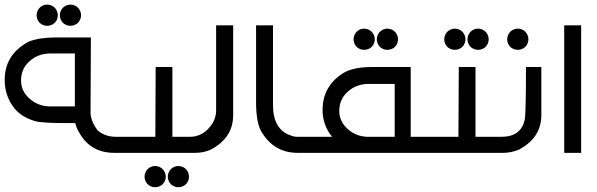

<svg xmlns="http://www.w3.org/2000/svg" viewBox="-20 -652 2548 819"><path d="M215.8 -492.2H367.7L366.2 -172.4Q366.2 -136.7 396.5 -95.7Q428.7 -68.4 475.6 -68.4H516.6V0H467.8Q365.2 0 317.4 -87.4Q309.1 -98.6 300.8 -127H258.3Q159.2 -127 129.9 -135.3Q64.9 -154.3 34.2 -199.7Q0 -248.5 0 -311.5Q0 -419.4 102.5 -474.6Q148.4 -492.2 215.8 -492.2ZM189 -198.2H299.3V-423.8H189Q141.1 -421.9 106.9 -391.6Q69.8 -359.4 69.8 -308.6Q69.8 -262.7 106.9 -230.5Q141.1 -200.2 189 -198.2ZM280.3 -632.3Q292 -632.3 302.7 -626.5Q313.5 -620.6 319.6 -609.6Q325.7 -598.6 325.7 -586.9Q325.7 -575.2 319.8 -564.5Q314 -553.7 303.2 -547.9Q292.5 -542 280.3 -542Q268.6 -542 257.8 -547.9Q247.1 -553.7 241.2 -564.5Q235.4 -575.2 235.4 -586.9Q235.4 -598.6 241.5 -609.6Q247.6 -620.6 258.3 -626.5Q269 -632.3 280.3 -632.3ZM181.2 -632.3Q192.9 -632.3 203.6 -626.5Q214.4 -620.6 220.5 -609.6Q226.6 -598.6 226.6 -586.9Q226.6 -575.2 220.7 -564.5Q214.8 -553.7 204.1 -547.9Q193.4 -542 181.2 -542Q169.4 -542 158.7 -547.9Q147.9 -553.7 142.1 -564.5Q136.2 -575.2 136.2 -586.9Q136.2 -598.6 142.3 -609.6Q148.4 -620.6 159.2 -626.5Q169.9 -632.3 181.2 -632.3Z M740.7 56.2Q752.4 56.2 763.2 62Q773.9 67.9 780 78.9Q786.1 89.8 786.1 101.6Q786.1 113.3 780.3 124Q774.4 134.8 763.7 140.6Q752.9 146.5 740.7 146.5Q729 146.5 718.3 140.6Q707.5 134.8 701.7 124Q695.8 113.3 695.8 101.6Q695.8 89.8 701.9 78.9Q708 67.9 718.8 62Q729.5 56.2 740.7 56.2ZM641.6 56.2Q653.3 56.2 664.1 62Q674.8 67.9 680.9 78.9Q687 89.8 687 101.6Q687 113.3 681.2 124Q675.3 134.8 664.6 140.6Q653.8 146.5 641.6 146.5Q629.9 146.5 619.1 140.6Q608.4 134.8 602.5 124Q596.7 113.3 596.7 101.6Q596.7 89.8 602.8 78.9Q608.9 67.9 619.6 62Q630.4 56.2 641.6 56.2ZM644 -366.2H715.3V-68.4H798.8V0H492.2V-68.4H642.6Z M901.9 -543.9H974.6V-161.1Q974.6 -64 878.9 -13.7Q848.1 0 813 0H774.4V-68.4H790Q849.1 -68.4 886.7 -126Q901.9 -152.8 901.9 -180.7Z M1072.3 -543.9H1144.5V-203.6Q1144.5 -101.6 1217.3 -75.2Q1233.9 -68.4 1248.5 -68.4H1276.4V0H1250Q1147.9 0 1094.2 -91.8Q1072.3 -130.4 1072.3 -217.3Z M1252 -68.4H1396.5Q1356 -118.2 1356 -183.1Q1356 -283.2 1441.9 -338.9Q1485.4 -366.2 1566.4 -366.2H1731.9V-68.4H1809.6V0H1252ZM1546.4 -68.4H1663.6V-293.9H1546.4Q1498.5 -292 1464.4 -261.7Q1427.2 -229.5 1427.2 -178.7Q1427.2 -132.8 1464.4 -100.6Q1498.5 -70.3 1546.4 -68.4ZM1632.3 -529.8Q1644 -529.8 1654.8 -523.9Q1665.5 -518.1 1671.6 -507.1Q1677.7 -496.1 1677.7 -484.4Q1677.7 -472.7 1671.9 -461.9Q1666 -451.2 1655.3 -445.3Q1644.5 -439.5 1632.3 -439.5Q1620.6 -439.5 1609.9 -445.3Q1599.1 -451.2 1593.3 -461.9Q1587.4 -472.7 1587.4 -484.4Q1587.4 -496.1 1593.5 -507.1Q1599.6 -518.1 1610.4 -523.9Q1621.1 -529.8 1632.3 -529.8ZM1533.2 -529.8Q1544.9 -529.8 1555.7 -523.9Q1566.4 -518.1 1572.5 -507.1Q1578.6 -496.1 1578.6 -484.4Q1578.6 -472.7 1572.8 -461.9Q1566.9 -451.2 1556.2 -445.3Q1545.4 -439.5 1533.2 -439.5Q1521.5 -439.5 1510.7 -445.3Q1500 -451.2 1494.1 -461.9Q1488.3 -472.7 1488.3 -484.4Q1488.3 -496.1 1494.4 -507.1Q1500.5 -518.1 1511.2 -523.9Q1522 -529.8 1533.2 -529.8Z M1937 -366.2H2008.3V-68.4H2091.8V0H1785.2V-68.4H1935.5ZM2019 -529.8Q2030.8 -529.8 2041.5 -523.9Q2052.2 -518.1 2058.3 -507.1Q2064.5 -496.1 2064.5 -484.4Q2064.5 -472.7 2058.6 -461.9Q2052.7 -451.2 2042 -445.3Q2031.2 -439.5 2019 -439.5Q2007.3 -439.5 1996.6 -445.3Q1985.8 -451.2 1980 -461.9Q1974.1 -472.7 1974.1 -484.4Q1974.1 -496.1 1980.2 -507.1Q1986.3 -518.1 1997.1 -523.9Q2007.8 -529.8 2019 -529.8ZM1919.9 -529.8Q1931.6 -529.8 1942.4 -523.9Q1953.1 -518.1 1959.2 -507.1Q1965.3 -496.1 1965.3 -484.4Q1965.3 -472.7 1959.5 -461.9Q1953.6 -451.2 1942.9 -445.3Q1932.1 -439.5 1919.9 -439.5Q1908.2 -439.5 1897.5 -445.3Q1886.7 -451.2 1880.9 -461.9Q1875 -472.7 1875 -484.4Q1875 -496.1 1881.1 -507.1Q1887.2 -518.1 1897.9 -523.9Q1908.7 -529.8 1919.9 -529.8Z M2188.5 -529.8Q2200.2 -529.8 2210.9 -523.9Q2221.7 -518.1 2227.8 -507.1Q2233.9 -496.1 2233.9 -484.4Q2233.9 -472.7 2228 -461.9Q2222.2 -451.2 2211.4 -445.3Q2200.7 -439.5 2188.5 -439.5Q2176.8 -439.5 2166 -445.3Q2155.3 -451.2 2149.4 -461.9Q2143.6 -472.7 2143.6 -484.4Q2143.6 -496.1 2149.7 -507.1Q2155.8 -518.1 2166.5 -523.9Q2177.2 -529.8 2188.5 -529.8ZM2223.6 -366.2H2289.1V-161.1Q2289.1 -64.5 2193.4 -13.7Q2160.2 0 2126.5 0H2067.4V-68.4H2118.2Q2203.1 -68.4 2218.3 -142.1Q2223.6 -167 2223.6 -366.2Z M2386.7 -543.9H2459V0H2386.7Z"/></svg>

Font: Gasq
Style: Regular
Weight: 400
Designer: Husham Jawad
Version: Version 1.00;December 29, 2020;FontCreator 13.0.0.2683 32-bi